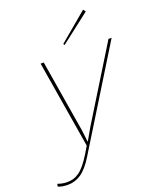

<svg xmlns="http://www.w3.org/2000/svg" viewBox="-269 -990 1079 1316"><g transform="rotate(-20 271.0 -331.5)"><path d="M596.2 -629.9H619.1L182.1 79.1Q136.7 153.3 92 184.1Q47.4 214.8 -5.9 214.8Q-48.3 214.8 -77.1 202.1L-73.2 183.1Q-37.6 195.8 -5.9 195.8Q20 195.8 40 190.2Q60.1 184.6 82.3 169.4Q104.5 154.3 127.4 126.5Q150.4 98.6 176.8 55.2L206.1 5.9L101.1 -629.9H124L210.9 -104L221.2 -18.1H223.1L272 -104ZM501 -877.9 514.2 -859.9 299.8 -693.8 293 -703.1Z"/></g></svg>

Font: Sinkin Sans 100 Thin Italic
Style: Regular
Weight: 100
Italic angle: -112°
Designer: Keith Bates
Foundry: K-Type
Version: Sinkin Sans (version 1.0)  by Keith Bates   •   © 2014   www